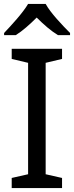

<svg xmlns="http://www.w3.org/2000/svg" viewBox="-20 -964 379 984"><path d="M214 -944H124C98 -899 38 -834 1 -795V-784H61C96 -806 132 -838 168 -874C204 -838 242 -805 277 -784H339V-795C301 -833 238 -899 214 -944ZM298 0V-52L214 -71V-642L298 -662V-714H40V-662L124 -642V-71L40 -52V0Z"/></svg>

Font: Noto Sans Cypriot
Style: Regular
Weight: 400
Designer: Monotype Design Team
Foundry: Monotype Imaging Inc.
Version: Version 2.002